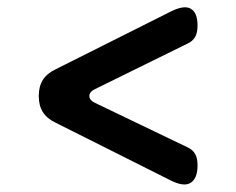

<svg xmlns="http://www.w3.org/2000/svg" viewBox="-20 -590 640 520"><path d="M441 -102 130 -258Q107 -269 96 -286.5Q85 -304 85 -330Q85 -356 96 -373.5Q107 -391 130 -402L441 -558Q478 -577 496.5 -566.5Q515 -556 515 -521Q515 -501 508.5 -490Q502 -479 490 -473L236 -348Q222 -341 222 -330Q222 -319 236 -312L490 -190Q502 -184 508.5 -173Q515 -162 515 -142Q515 -107 496.5 -95Q478 -83 441 -102Z"/></svg>

Font: Maple Mono Normal
Style: Regular
Weight: 400
Monospace: yes
Designer: subframe7536
Version: Version 7.000